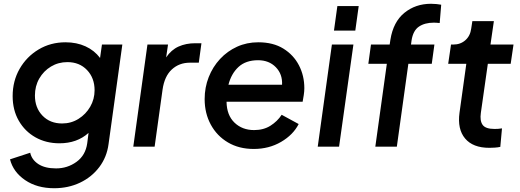

<svg xmlns="http://www.w3.org/2000/svg" viewBox="-20 -777 2753 1017"><path d="M267 220Q176 220 113 177Q50 134 33 67L140 32Q148 69 183 92Q218 115 277 115Q337 115 385 80.5Q433 46 442 -18L449 -73Q388 -18 295 -18Q224 -18 168 -49.5Q112 -81 79.5 -137.5Q47 -194 47 -268Q47 -348 84 -412.5Q121 -477 184.5 -515Q248 -553 327 -553Q386 -553 433 -531.5Q480 -510 510 -470L520 -541H628L555 -14Q546 55 506 108Q466 161 404 190.5Q342 220 267 220ZM309 -123Q357 -123 396 -147.5Q435 -172 458 -212Q481 -252 481 -299Q481 -364 441 -406Q401 -448 337 -448Q289 -448 250 -424.5Q211 -401 188 -361Q165 -321 165 -271Q165 -206 205 -164.5Q245 -123 309 -123Z M686 0 761 -541H870L860 -473Q887 -513 926 -530.5Q965 -548 1014 -548H1047L1033 -445H986Q929 -445 890 -409Q851 -373 841 -302L799 0Z M1324 12Q1246 12 1187.5 -22.5Q1129 -57 1096.5 -117Q1064 -177 1064 -252Q1064 -314 1085.5 -368.5Q1107 -423 1145.5 -464.5Q1184 -506 1235.5 -529.5Q1287 -553 1348 -553Q1427 -553 1481 -519.5Q1535 -486 1563.5 -431Q1592 -376 1592 -310Q1592 -293 1589 -273.5Q1586 -254 1583 -238H1180Q1181 -167 1222 -127.5Q1263 -88 1326 -88Q1376 -88 1412.5 -111Q1449 -134 1472 -169L1562 -120Q1533 -63 1469 -25.5Q1405 12 1324 12ZM1347 -458Q1282 -458 1243.5 -422.5Q1205 -387 1190 -328H1474Q1477 -384 1441 -421Q1405 -458 1347 -458Z M1749 -615 1767 -745H1880L1862 -615ZM1663 0 1738 -541H1852L1776 0Z M1968 0 2029 -439H1931L1945 -541H2044L2048 -567Q2063 -661 2122 -709Q2181 -757 2263 -757Q2278 -757 2292.5 -755.5Q2307 -754 2317 -752L2309 -655Q2301 -656 2291.5 -656.5Q2282 -657 2278 -657Q2230 -657 2199 -636Q2168 -615 2160 -563L2157 -541H2281L2267 -439H2143L2082 0Z M2572 6Q2485 6 2443.5 -43.5Q2402 -93 2414 -180L2450 -439H2354L2369 -541H2381Q2419 -541 2445 -564Q2471 -587 2476 -626L2482 -665H2596L2578 -541H2700L2685 -439H2564L2527 -179Q2521 -137 2536.5 -115.5Q2552 -94 2599 -94Q2608 -94 2618 -94.5Q2628 -95 2639 -97L2630 1Q2617 4 2600 5Q2583 6 2572 6Z"/></svg>

Font: Plus Jakarta Sans SemiBold
Style: Italic
Weight: 600
Italic angle: -8°
Designer: Gumpita Rahayu
Foundry: Tokotype
Version: Version 2.071; ttfautohint (v1.8.4.7-5d5b);gftools[0.9.29]